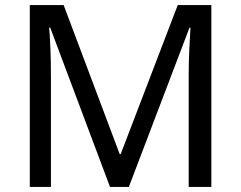

<svg xmlns="http://www.w3.org/2000/svg" viewBox="-20 -734 947 754"><path d="M412 0 177 -626H173Q176 -595 178 -542.5Q180 -490 180 -433V0H97V-714H230L450 -129H454L678 -714H810V0H721V-439Q721 -491 723.5 -542Q726 -593 728 -625H724L486 0Z"/></svg>

Font: Noto Sans Mongolian
Style: Regular
Weight: 400
Designer: Monotype Design Team
Foundry: Monotype Imaging Inc.
Version: Version 3.001; ttfautohint (v1.8.4.7-5d5b)